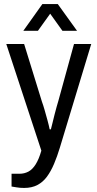

<svg xmlns="http://www.w3.org/2000/svg" viewBox="-20 -743 479 947"><path d="M99 184Q78 184 61.5 181Q45 178 37 177V114H76Q100 114 120 103.5Q140 93 156 67.5Q172 42 184 0L11 -526H99L187 -241Q193 -225 200 -200.5Q207 -176 214 -150.5Q221 -125 225 -105H231Q235 -120 239.5 -139Q244 -158 249 -177.5Q254 -197 259 -215Q264 -233 268 -246L345 -526H430L275 -14Q262 29 246.5 65.5Q231 102 211.5 128.5Q192 155 164.5 169.5Q137 184 99 184ZM95 -591 189 -723H265L360 -591H288L207 -704H248L167 -591Z"/></svg>

Font: Archivo SemiCondensed
Style: Regular
Weight: 400
Width: 4
Designer: Hector Gatti
Foundry: Omnibus-Type
Version: Version 2.001